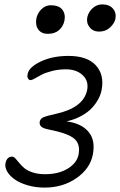

<svg xmlns="http://www.w3.org/2000/svg" viewBox="-20 -810 547 875"><path d="M431.2 -666Q404.3 -666 388.4 -685.8Q372.6 -705.6 377.9 -731.9Q383.3 -755.9 402.3 -772.9Q421.4 -790 445.8 -790Q478.5 -790 494.9 -770.5Q511.2 -751 505.9 -724.1Q502 -704.1 481.9 -685.1Q461.9 -666 431.2 -666ZM198.2 -655.8Q168.5 -655.8 154.3 -675.8Q140.1 -695.8 146 -727.1Q151.4 -751 169.4 -768.6Q187.5 -786.1 210.9 -786.1Q248 -786.1 263.7 -766.4Q279.3 -746.6 273.9 -716.8Q268.6 -690.4 249.3 -673.1Q230 -655.8 198.2 -655.8ZM183.1 44.9Q142.6 44.9 106.9 34.7Q71.3 24.4 48.1 8.3Q24.9 -7.8 13.2 -27.6Q1.5 -47.4 4.9 -65.9Q11.2 -96.2 35.2 -96.2Q42.5 -96.2 50.3 -87.9Q58.1 -79.6 67.4 -67.9Q76.7 -56.2 90.1 -44.4Q103.5 -32.7 128.2 -24.4Q152.8 -16.1 185.1 -16.1Q247.1 -16.1 288.6 -41.5Q330.1 -66.9 337.9 -105Q347.2 -152.3 319.3 -177.2Q291.5 -202.1 205.1 -219.2Q176.3 -224.6 167.5 -233.4Q158.7 -242.2 161.1 -255.9Q164.1 -269.5 178 -275.6Q191.9 -281.7 233.9 -291Q359.9 -318.4 377 -398.9Q385.3 -440.4 356.9 -467.3Q328.6 -494.1 279.8 -494.1Q246.6 -494.1 216.6 -486.3Q186.5 -478.5 169.7 -469.5Q152.8 -460.4 138.9 -452.6Q125 -444.8 120.1 -444.8Q112.3 -444.8 107.7 -452.4Q103 -460 106 -473.1Q112.3 -504.4 166 -529.8Q219.7 -555.2 292 -555.2Q377.4 -555.2 417 -512Q456.5 -468.8 442.9 -398.9Q439 -379.4 428.7 -359.6Q418.5 -339.8 400.4 -319.6Q382.3 -299.3 352.1 -282.5Q321.8 -265.6 283.2 -256.8Q351.1 -248 383.5 -209.2Q416 -170.4 402.8 -104Q389.6 -40.5 327.9 2.2Q266.1 44.9 183.1 44.9Z"/></svg>

Font: Shantell Sans Irregular
Style: Italic
Weight: 300
Italic angle: -11.31°
Designer: Stephen Nixon, Anya Danilova, Shantell Martin
Foundry: Arrow Type
Version: Version 1.006;[9816181b4]